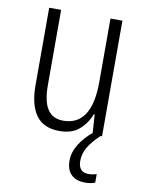

<svg xmlns="http://www.w3.org/2000/svg" viewBox="-85 -642 651 870"><g transform="rotate(10 240.5 -207.0)"><path d="M407 -583V-51H363L357 -143H353Q337 -100 303 -70.5Q269 -41 213 -41Q139 -41 104.5 -88.5Q70 -136 70 -227V-583H125V-237Q125 -161 149 -125.5Q173 -90 221 -90Q352 -90 352 -291V-583ZM329 75Q329 128 376 128Q387 128 397 126Q407 124 413 122V161Q404 165 392.5 167Q381 169 367 169Q326 169 303.5 147Q281 125 281 83Q281 44 304.5 6.5Q328 -31 367 -62L400 -51Q365 -18 347 12Q329 42 329 75Z"/></g></svg>

Font: Noto Sans Tamil UI Condensed Light
Style: Regular
Weight: 300
Width: 3
Designer: Jelle Bosma - Monotype Design Team
Foundry: Monotype Imaging Inc.
Version: Version 2.004; ttfautohint (v1.8.4.7-5d5b)